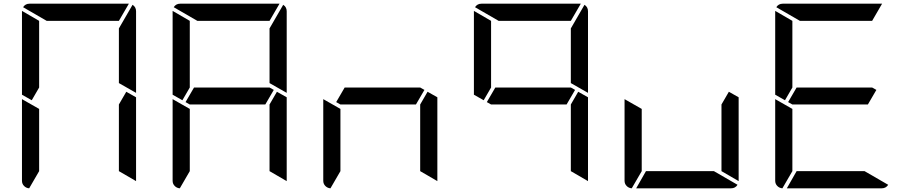

<svg xmlns="http://www.w3.org/2000/svg" viewBox="-20 -1020 4936 1040"><path d="M152 -477 99 -507V-959V-961L192 -907V-546ZM664 -523 717 -493V-41V-39L624 -93V-454ZM138 0Q122 -1 110.5 -12.5Q99 -24 99 -41V-483L192 -430V-93ZM698 -994Q717 -982 717 -959V-517L624 -570V-866ZM233 -907 105 -981Q117 -1000 140 -1000H676H678L624 -907Z M968 -477 915 -507V-959V-961L1008 -907V-546ZM1463 -533 1417 -454H1008L985 -467L1031 -546H1440ZM1480 -523 1533 -493V-41V-39L1440 -93V-454ZM954 0Q938 -1 926.5 -12.5Q915 -24 915 -41V-483L1008 -430V-93ZM1514 -994Q1533 -982 1533 -959V-517L1440 -570V-866ZM1049 -907 921 -981Q933 -1000 956 -1000H1492H1494L1440 -907Z M2279 -533 2233 -454H1824L1801 -467L1847 -546H2256ZM2296 -523 2349 -493V-41V-39L2256 -93V-454ZM1770 0Q1754 -1 1742.5 -12.5Q1731 -24 1731 -41V-483L1824 -430V-93Z M2600 -477 2547 -507V-959V-961L2640 -907V-546ZM3095 -533 3049 -454H2640L2617 -467L2663 -546H3072ZM3112 -523 3165 -493V-41V-39L3072 -93V-454ZM3146 -994Q3165 -982 3165 -959V-517L3072 -570V-866ZM2681 -907 2553 -981Q2565 -1000 2588 -1000H3124H3126L3072 -907Z M3928 -523 3981 -493V-41V-39L3888 -93V-454ZM3847 -93 3975 -19Q3963 0 3940 0H3426L3479 -93ZM3402 0Q3386 -1 3374.5 -12.5Q3363 -24 3363 -41V-483L3456 -430V-93Z M4232 -477 4179 -507V-959V-961L4272 -907V-546ZM4727 -533 4681 -454H4272L4249 -467L4295 -546H4704ZM4663 -93 4791 -19Q4779 0 4756 0H4242L4295 -93ZM4218 0Q4202 -1 4190.5 -12.5Q4179 -24 4179 -41V-483L4272 -430V-93ZM4313 -907 4185 -981Q4197 -1000 4220 -1000H4756H4758L4704 -907Z"/></svg>

Font: DSEG7 Modern
Style: Regular
Weight: 400
Designer: Keshikan(Twitter:@keshinomi_88pro)
Version: Version 0.46